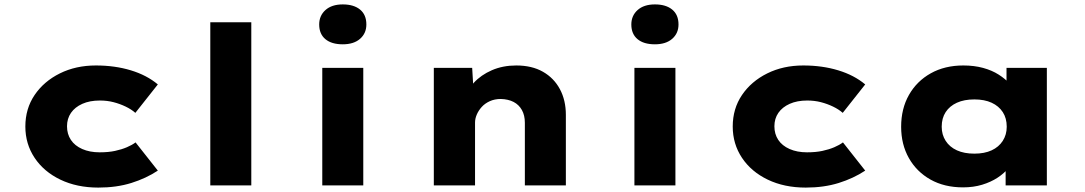

<svg xmlns="http://www.w3.org/2000/svg" viewBox="-20 -841 4921 871"><path d="M426 10Q329 10 254 -26Q179 -62 137 -125Q95 -188 95 -267Q95 -348 137 -410Q179 -472 251.5 -508Q324 -544 415 -544Q501 -544 573.5 -522Q646 -500 696 -458L594 -329Q576 -345 550 -357.5Q524 -370 495 -377.5Q466 -385 433 -385Q387 -385 353.5 -370Q320 -355 302 -329Q284 -303 284 -268Q284 -233 301.5 -206.5Q319 -180 353 -165Q387 -150 432 -150Q472 -150 502 -156.5Q532 -163 555.5 -173Q579 -183 595 -195L696 -67Q643 -32 576 -11Q509 10 426 10Z M934 0V-740H1120V0Z M1442 0V-533H1628V0ZM1535 -640Q1484 -640 1456 -663.5Q1428 -687 1428 -730Q1428 -770 1456.5 -795.5Q1485 -821 1535 -821Q1585 -821 1613.5 -797.5Q1642 -774 1642 -730Q1642 -690 1613.5 -665Q1585 -640 1535 -640Z M1948 0V-533H2122L2130 -399L2085 -388Q2097 -430 2129.5 -465.5Q2162 -501 2211.5 -522.5Q2261 -544 2322 -544Q2393 -544 2443 -515.5Q2493 -487 2520 -436.5Q2547 -386 2547 -320V0H2361V-284Q2361 -318 2347.5 -342Q2334 -366 2310 -378.5Q2286 -391 2252 -392Q2224 -392 2202 -382Q2180 -372 2165.5 -356Q2151 -340 2143 -321.5Q2135 -303 2135 -285V0H2042Q1999 0 1975.5 0Q1952 0 1948 0Z M2858 0V-533H3044V0ZM2951 -640Q2900 -640 2872 -663.5Q2844 -687 2844 -730Q2844 -770 2872.5 -795.5Q2901 -821 2951 -821Q3001 -821 3029.5 -797.5Q3058 -774 3058 -730Q3058 -690 3029.5 -665Q3001 -640 2951 -640Z M3635 10Q3538 10 3463 -26Q3388 -62 3346 -125Q3304 -188 3304 -267Q3304 -348 3346 -410Q3388 -472 3460.5 -508Q3533 -544 3624 -544Q3710 -544 3782.5 -522Q3855 -500 3905 -458L3803 -329Q3785 -345 3759 -357.5Q3733 -370 3704 -377.5Q3675 -385 3642 -385Q3596 -385 3562.5 -370Q3529 -355 3511 -329Q3493 -303 3493 -268Q3493 -233 3510.5 -206.5Q3528 -180 3562 -165Q3596 -150 3641 -150Q3681 -150 3711 -156.5Q3741 -163 3764.5 -173Q3788 -183 3804 -195L3905 -67Q3852 -32 3785 -11Q3718 10 3635 10Z M4349 9Q4264 9 4201 -26.5Q4138 -62 4103 -124Q4068 -186 4068 -266Q4068 -348 4103.5 -410.5Q4139 -473 4202.5 -508.5Q4266 -544 4350 -544Q4399 -544 4439.5 -533Q4480 -522 4510.5 -502.5Q4541 -483 4561 -460.5Q4581 -438 4589 -416L4546 -412V-533H4729V0H4542V-143L4581 -131Q4576 -105 4556 -80Q4536 -55 4505.5 -35Q4475 -15 4435.5 -3Q4396 9 4349 9ZM4400 -144Q4446 -144 4478.5 -159Q4511 -174 4529 -202Q4547 -230 4547 -266Q4547 -305 4529 -332.5Q4511 -360 4478.5 -375Q4446 -390 4400 -390Q4354 -390 4321 -375Q4288 -360 4270 -332.5Q4252 -305 4252 -266Q4252 -230 4270 -202Q4288 -174 4321 -159Q4354 -144 4400 -144Z"/></svg>

Font: Lexend Mega ExtraBold
Style: Regular
Weight: 800
Designer: Bonnie Shaver-Troup, Thomas Jockin
Foundry: Lexend
Version: Version 1.007